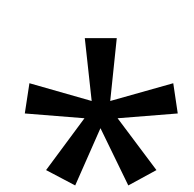

<svg xmlns="http://www.w3.org/2000/svg" viewBox="-20 -982 591 586"><path d="M336.4 -865.7 316.4 -673.8 508.8 -728 522.5 -635.7 338.9 -621.1 457.5 -462.9 371.6 -416 286.6 -590.8 209.5 -416 120.6 -462.9 237.8 -621.1 55.7 -635.7 69.8 -728 259.8 -673.8 238.8 -865.7ZM127.9 -592.3ZM127.9 -961.9Z"/></svg>

Font: Noto Sans Telugu UI
Style: Regular
Weight: 400
Designer: Monotype Design Team
Foundry: Monotype Imaging Inc.
Version: Version 1.05